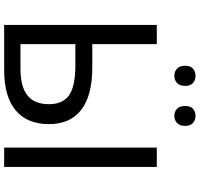

<svg xmlns="http://www.w3.org/2000/svg" viewBox="-38 -896 935 898"><g transform="rotate(90 429.0 -447.5)"><path d="M561 -209Q561 -107.9 496.8 -54Q432.6 0 308.1 0H97.2V-713.9H187V-412.1H296.9Q426.3 -412.1 493.7 -360.8Q561 -309.6 561 -209ZM187 -76.2H299.8Q386.7 -76.2 427.2 -109.1Q467.8 -142.1 467.8 -209Q467.8 -274.4 425.8 -303.7Q383.8 -333 287.1 -333H187ZM761.2 0H670.9V-713.9H761.2ZM288.1 -846.2Q288.1 -872.1 301.8 -883.5Q315.4 -895 335 -895Q354 -895 368.2 -883.5Q382.3 -872.1 382.3 -846.2Q382.3 -820.3 368.2 -808.1Q354 -795.9 335 -795.9Q315.4 -795.9 301.8 -808.1Q288.1 -820.3 288.1 -846.2ZM476.1 -846.2Q476.1 -872.1 489.7 -883.5Q503.4 -895 522 -895Q541 -895 555.2 -883.5Q569.3 -872.1 569.3 -846.2Q569.3 -820.3 555.2 -808.1Q541 -795.9 522 -795.9Q503.4 -795.9 489.7 -808.1Q476.1 -820.3 476.1 -846.2Z"/></g></svg>

Font: Noto Sans Southeast Asian
Style: Regular
Weight: 400
Designer: Monotype Design Team
Foundry: Monotype Imaging Inc.
Version: Version 1.06 uh; ttfautohint (v1.4.1)